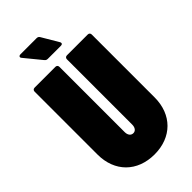

<svg xmlns="http://www.w3.org/2000/svg" viewBox="-271 -950 1029 1029"><g transform="rotate(-45 243.5 -436.0)"><path d="M310 -777 255 -870C251 -877 245 -880 237 -880H115C107 -880 102 -876 102 -871C102 -868 103 -865 106 -862L183 -768C188 -762 193 -759 201 -759H300C308 -759 313 -762 313 -768C313 -771 312 -774 310 -777ZM244 8C374 8 460 -78 460 -208V-685C460 -694 454 -700 445 -700H287C278 -700 272 -694 272 -685V-190C272 -168 261 -153 244 -153C226 -153 215 -168 215 -190V-685C215 -694 209 -700 200 -700H42C33 -700 27 -694 27 -685V-208C27 -78 113 8 244 8Z"/></g></svg>

Font: Barlow Condensed Black
Style: Regular
Weight: 900
Width: 3
Designer: Jeremy Tribby
Foundry: Tribby Type
Version: Version 1.422;hotconv 1.0.109;makeotfexe 2.5.65596